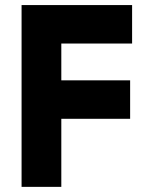

<svg xmlns="http://www.w3.org/2000/svg" viewBox="-20 -730 579 760"><path d="M222.7 -259.8Q222.7 -231.4 222.7 -203.1Q222.7 -175.8 222.7 -147.5Q222.7 -126 222.7 -105.5Q222.7 -84 222.7 -63.5Q222.7 -44.9 222.7 -26.4Q222.7 -7.8 222.7 9.8Q220.7 9.8 217.8 9.8Q215.8 9.8 212.9 9.8Q197.3 9.8 181.6 9.8Q166 9.8 150.4 9.8Q139.6 9.8 128.9 9.8Q118.2 9.8 107.4 9.8Q96.7 9.8 85.9 9.8Q75.2 9.8 65.4 9.8Q65.4 7.8 65.4 4.9Q65.4 2.9 65.4 0Q65.4 -80.1 65.4 -159.2Q65.4 -238.3 65.4 -318.4Q65.4 -373 65.4 -427.7Q65.4 -482.4 65.4 -537.1Q65.4 -580.1 65.4 -623Q65.4 -667 65.4 -710Q67.4 -710 70.3 -710Q72.3 -710 75.2 -710Q122.1 -710 169.9 -710Q217.8 -710 264.6 -710Q297.9 -710 330.1 -710Q363.3 -710 395.5 -710Q421.9 -710 449.2 -710Q476.6 -710 502.9 -710Q502.9 -707 502.9 -705.1Q502.9 -702.1 502.9 -700.2Q502.9 -684.6 502.9 -669.9Q502.9 -655.3 502.9 -639.6Q502.9 -629.9 502.9 -619.1Q502.9 -609.4 502.9 -598.6Q502.9 -588.9 502.9 -578.1Q502.9 -568.4 502.9 -557.6Q501 -557.6 498 -557.6Q495.1 -557.6 493.2 -557.6Q483.4 -557.6 472.7 -557.6Q462.9 -557.6 453.1 -557.6Q430.7 -557.6 409.2 -557.6Q387.7 -557.6 365.2 -557.6Q343.8 -557.6 322.3 -557.6Q299.8 -557.6 278.3 -557.6Q264.6 -557.6 251 -557.6Q237.3 -557.6 222.7 -557.6Q222.7 -542 222.7 -525.4Q222.7 -508.8 222.7 -492.2Q222.7 -479.5 222.7 -466.8Q222.7 -454.1 222.7 -440.4Q222.7 -433.6 222.7 -426.8Q222.7 -418.9 222.7 -412.1Q251 -412.1 280.3 -412.1Q308.6 -412.1 336.9 -412.1Q357.4 -412.1 378.9 -412.1Q400.4 -412.1 421.9 -412.1Q439.5 -412.1 458 -412.1Q476.6 -412.1 495.1 -412.1Q495.1 -409.2 495.1 -407.2Q495.1 -404.3 495.1 -402.3Q495.1 -386.7 495.1 -372.1Q495.1 -357.4 495.1 -341.8Q495.1 -332 495.1 -321.3Q495.1 -311.5 495.1 -300.8Q495.1 -291 495.1 -280.3Q495.1 -270.5 495.1 -259.8Q492.2 -259.8 490.2 -259.8Q487.3 -259.8 485.4 -259.8Q454.1 -259.8 422.9 -259.8Q392.6 -259.8 361.3 -259.8Q339.8 -259.8 319.3 -259.8Q297.9 -259.8 276.4 -259.8Q269.5 -259.8 262.7 -259.8Q254.9 -259.8 248 -259.8Q242.2 -259.8 235.4 -259.8Q229.5 -259.8 222.7 -259.8Z"/></svg>

Font: LeFont
Style: Bold
Weight: 800
Designer: Leryon MEDIA
Version: Version 1.0